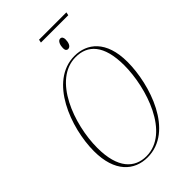

<svg xmlns="http://www.w3.org/2000/svg" viewBox="-279 -1036 1142 1142"><g transform="rotate(-45 291.5 -465.0)"><path d="M285 -921H515L519 -941H289ZM372 -779C394 -779 402 -807 402 -831C402 -846 396 -857 383 -857C363 -857 354 -828 354 -804C354 -786 362 -779 372 -779ZM251 11C472 11 568 -287 568 -475C568 -655 474 -724 370 -724C157 -724 51 -436 51 -241C51 -66 140 11 251 11ZM251 1C153 1 79 -68 79 -241C79 -438 180 -714 370 -714C470 -714 540 -647 540 -475C540 -286 446 1 251 1Z"/></g></svg>

Font: Noto Serif Display Condensed Thin
Style: Italic
Weight: 100
Width: 3
Italic angle: -12°
Designer: Monotype Design Team
Foundry: Monotype Imaging Inc.
Version: Version 2.009